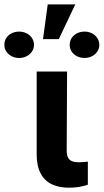

<svg xmlns="http://www.w3.org/2000/svg" viewBox="-104 -861 479 887"><path d="M205.9 -530.4 204.1 -164.7Q204.3 -143.7 210.7 -132.3Q217 -121 229.1 -116.2Q241.1 -111.3 260.2 -111.3Q272.6 -111.3 281.9 -112.3Q291.2 -113.3 301.8 -114.3V-7.5Q282.9 -1 260.9 2.6Q238.9 6.1 215.2 6.1Q168.2 6.1 135 -9.8Q101.8 -25.8 83.7 -60Q65.6 -94.3 65.4 -147.9V-530.4ZM116.5 -840.8H243.8L167.7 -680.3H94.7ZM-15.8 -715Q3.2 -715 19.2 -706.9Q35.2 -698.8 44 -684.8Q52.9 -670.7 53.1 -653.9Q52.9 -637.1 44 -623.4Q35.2 -609.7 19.2 -601.4Q3.2 -593.1 -15.8 -593.1Q-34.7 -593.1 -50.4 -601.4Q-66.1 -609.7 -75.1 -623.5Q-84.1 -637.3 -83.7 -653.9Q-84.1 -670.7 -75.3 -684.8Q-66.5 -698.8 -50.7 -706.9Q-35 -715 -15.8 -715ZM286.9 -715Q305.7 -715 321.2 -706.9Q336.7 -698.8 345.7 -684.7Q354.7 -670.5 354.9 -653.3Q354.7 -636.7 345.7 -623.1Q336.7 -609.5 321.2 -601.4Q305.7 -593.3 286.9 -593.3Q267.1 -593.3 251.3 -601.4Q235.5 -609.5 226.6 -623.3Q217.8 -637.1 218 -653.3Q217.8 -670.3 226.6 -684.6Q235.5 -698.8 251.3 -706.9Q267.1 -715 286.9 -715Z"/></svg>

Font: Pretendard Variable
Style: Regular
Weight: 400
Designer: Base glyphs from Inter by Rasmus Andersson; Hangul glyphs from Noto Sans CJK(Source Han Sans) by Jang Soo-young and Kang
Foundry: Kil Hyung-jin
Version: Version 1.100;FEAKit 1.0